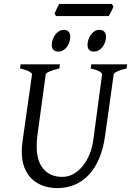

<svg xmlns="http://www.w3.org/2000/svg" viewBox="-20 -943 668 978"><path d="M625 -594.2Q594.2 -587.4 577.1 -579.1Q560.1 -570.8 559.1 -564L515.1 -250Q506.3 -186 485.4 -136.5Q464.4 -86.9 433.1 -53.2Q401.9 -19.5 361.1 -2.2Q320.3 15.1 272 15.1Q231.9 15.1 198.5 2.9Q165 -9.3 141.1 -32.7Q117.2 -56.2 104 -90.6Q90.8 -125 90.8 -169.9Q90.8 -195.8 95.2 -226.1L143.1 -564Q144 -569.8 128.9 -578.6Q113.8 -587.4 82 -594.2L85 -615.2H285.2L282.2 -594.2Q251.5 -587.4 232.7 -579.1Q213.9 -570.8 212.9 -564L169.9 -249Q168 -234.9 167.5 -220.7Q167 -206.5 167 -193.8Q167 -159.7 175.3 -131.8Q183.6 -104 200 -84Q216.3 -64 240.7 -53Q265.1 -42 296.9 -42Q328.6 -42 355.5 -57.6Q382.3 -73.2 402.8 -99.1Q423.3 -125 436.8 -158.7Q450.2 -192.4 455.1 -229L500 -564Q501 -569.8 487.3 -578.6Q473.6 -587.4 441.9 -594.2L444.8 -615.2H627.9ZM337.9 -756.3Q337.9 -742.7 333.5 -729.2Q329.1 -715.8 321.3 -704.8Q313.5 -693.8 302 -687Q290.5 -680.2 276.9 -680.2Q261.2 -680.2 252.4 -689Q243.7 -697.8 243.7 -714.4Q243.7 -727.5 248.3 -741Q252.9 -754.4 261 -765.6Q269 -776.9 280.5 -783.9Q292 -791 305.7 -791Q320.8 -791 329.3 -782Q337.9 -772.9 337.9 -756.3ZM520 -756.3Q520 -742.7 515.6 -729.2Q511.2 -715.8 503.2 -704.8Q495.1 -693.8 483.6 -687Q472.2 -680.2 458 -680.2Q442.9 -680.2 434.3 -689Q425.8 -697.8 425.8 -714.4Q425.8 -727.5 430.2 -741Q434.6 -754.4 442.4 -765.6Q450.2 -776.9 461.4 -783.9Q472.7 -791 486.8 -791Q502 -791 511 -782Q520 -772.9 520 -756.3ZM558.1 -910.6Q556.6 -905.3 553.5 -898.4Q550.3 -891.6 546.6 -884.8Q543 -877.9 539.6 -871.6Q536.1 -865.2 533.7 -861.3H265.6L257.8 -873Q259.8 -877.9 262.7 -884.5Q265.6 -891.1 268.8 -897.9Q272 -904.8 275.4 -911.4Q278.8 -918 281.7 -922.9H548.8Z"/></svg>

Font: Gentium Plus
Style: Italic
Weight: 400
Italic angle: -8°
Designer: J. Victor Gaultney, Annie Olsen, Iska Routamaa
Foundry: SIL International
Version: Version 1.510